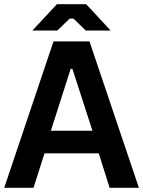

<svg xmlns="http://www.w3.org/2000/svg" viewBox="-23 -898 684 918"><path d="M131.8 -752 249 -877.9H389.2L505.9 -752H387.2L328.1 -809.1H310.1L251 -752ZM-2.9 0 232.9 -700.2H404.8L641.1 0H501L449.2 -165H189.9L137.2 0ZM220.2 -272.9H418.9L323.2 -568.8H314.9Z"/></svg>

Font: Fixel Text SemiBold
Style: Regular
Weight: 600
Width: 4
Designer: AlfaBravo + MacPaw
Foundry: Kyrylo Tkachov, Marchela Mozhyna, Serhii Makarenko, Maria Weinstein, Zakhar Kryvoshyya
Version: Version 1.211